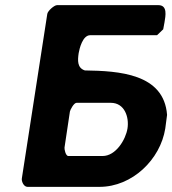

<svg xmlns="http://www.w3.org/2000/svg" viewBox="-20 -727 670 747"><path d="M620 -640C624 -665 633 -707 596 -707H202C191 -707 166 -685 164 -673L65 -33C63 -22 72 0 87 0H367C495 0 604 -107 623 -227C624 -235 629 -272 630 -280C618 -441 442 -451 310 -453C280 -463 282 -492 286 -520C289 -537 301 -590 331 -590H591L615 -613C615 -614 619 -633 620 -640ZM476 -227C469 -184 431 -120 379 -120H246C235 -120 230 -148 231 -153L252 -293C253 -299 267 -327 278 -327H411C465 -327 483 -271 476 -227Z"/></svg>

Font: Asimov Print
Style: CIt
Weight: 500
Designer: Google
Version: Version 2.000980: 2014